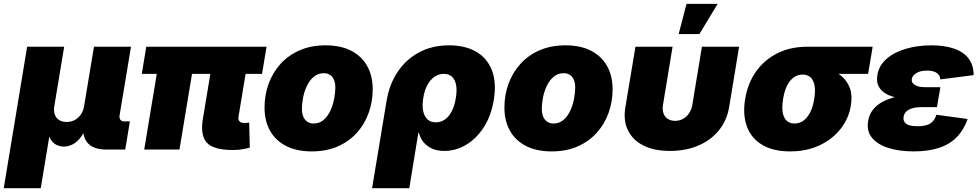

<svg xmlns="http://www.w3.org/2000/svg" viewBox="-49 -789 5168 1013"><path d="M-29.3 204.1 94.2 -542.5H289.6L237.8 -230.5Q233.4 -204.1 240 -185.1Q246.6 -166 262.7 -155.8Q278.8 -145.5 302.2 -145.5Q326.2 -145.5 345.5 -155.8Q364.7 -166 377.7 -185.1Q390.6 -204.1 395 -230.5L446.8 -542.5H642.1L582 -180.7Q579.6 -165.5 586.2 -157Q592.8 -148.4 607.9 -148.4H636.2L611.8 0H512.2Q438.5 0 409.2 -40Q379.9 -80.1 392.1 -154.3L400.4 -203.6H427.7Q418.9 -148.9 403.6 -112.5Q388.2 -76.2 368.9 -54.9Q349.6 -33.7 328.9 -24.7Q308.1 -15.6 288.6 -15.6Q267.6 -15.6 248.8 -24.7Q230 -33.7 217.3 -54.9Q204.6 -76.2 200.9 -112.5Q197.3 -148.9 206.1 -203.6H233.4L166 204.1Z M1180.2 2.4Q1077.6 2.4 1042.5 -36.1Q1007.3 -74.7 1021 -159.2L1078.6 -506.8H1264.6L1209.5 -174.3Q1206.5 -157.7 1214.4 -148.9Q1222.2 -140.1 1239.7 -140.1Q1249 -140.1 1255.6 -140.9Q1262.2 -141.6 1265.6 -142.6L1269 -10.3Q1256.8 -6.3 1233.4 -2Q1210 2.4 1180.2 2.4ZM711.9 0 795.9 -506.8H981.9L897.9 0ZM699.2 -399.4 722.7 -542.5H1357.4L1333.5 -399.4Z M1596.2 9.8Q1516.1 9.8 1460.4 -18.8Q1404.8 -47.4 1375.7 -99.4Q1346.7 -151.4 1346.7 -221.2Q1346.7 -288.1 1368.4 -347.4Q1390.1 -406.7 1431.6 -452.4Q1473.1 -498 1532.7 -523.9Q1592.3 -549.8 1668.9 -549.8Q1748.5 -549.8 1804 -521.2Q1859.4 -492.7 1888.4 -440.4Q1917.5 -388.2 1917.5 -318.4Q1917.5 -252.9 1896.2 -193.6Q1875 -134.3 1834 -88.6Q1793 -43 1733.2 -16.6Q1673.3 9.8 1596.2 9.8ZM1605 -137.2Q1636.7 -137.2 1659.2 -157Q1681.6 -176.8 1695.1 -207Q1708.5 -237.3 1714.4 -269.8Q1720.2 -302.2 1720.2 -327.1Q1720.2 -352.1 1712.6 -368.9Q1705.1 -385.7 1691.7 -394.3Q1678.2 -402.8 1660.2 -402.8Q1627.9 -402.8 1605.5 -383.3Q1583 -363.8 1569.3 -334Q1555.7 -304.2 1549.8 -272.2Q1543.9 -240.2 1543.9 -215.3Q1543.9 -177.2 1560.8 -157.2Q1577.6 -137.2 1605 -137.2Z M1914.1 204.1 1990.2 -254.4Q2004.4 -342.8 2048.6 -409.2Q2092.8 -475.6 2161.9 -512.7Q2231 -549.8 2320.8 -549.8Q2405.3 -549.8 2463.4 -516.1Q2521.5 -482.4 2546.4 -418Q2571.3 -353.5 2556.2 -261.2Q2542 -176.3 2502.4 -116Q2462.9 -55.7 2408.9 -24.2Q2355 7.3 2295.4 7.3Q2257.8 7.3 2230.2 -5.1Q2202.6 -17.6 2185.3 -39.1Q2168 -60.5 2161.1 -88.4H2158.2L2110.4 204.1ZM2250.5 -143.6Q2277.3 -143.6 2298.8 -158.9Q2320.3 -174.3 2335 -203.1Q2349.6 -231.9 2356 -272Q2362.8 -312 2357.4 -340.3Q2352.1 -368.7 2335.7 -384Q2319.3 -399.4 2292.5 -399.4Q2265.6 -399.4 2243.4 -384Q2221.2 -368.7 2205.8 -340.3Q2190.4 -312 2184.1 -272Q2177.7 -232.9 2183.6 -203.9Q2189.5 -174.8 2206.3 -159.2Q2223.1 -143.6 2250.5 -143.6Z M2861.8 9.8Q2781.7 9.8 2726.1 -18.8Q2670.4 -47.4 2641.4 -99.4Q2612.3 -151.4 2612.3 -221.2Q2612.3 -288.1 2634 -347.4Q2655.8 -406.7 2697.3 -452.4Q2738.8 -498 2798.3 -523.9Q2857.9 -549.8 2934.6 -549.8Q3014.2 -549.8 3069.6 -521.2Q3125 -492.7 3154.1 -440.4Q3183.1 -388.2 3183.1 -318.4Q3183.1 -252.9 3161.9 -193.6Q3140.6 -134.3 3099.6 -88.6Q3058.6 -43 2998.8 -16.6Q2939 9.8 2861.8 9.8ZM2870.6 -137.2Q2902.3 -137.2 2924.8 -157Q2947.3 -176.8 2960.7 -207Q2974.1 -237.3 2980 -269.8Q2985.8 -302.2 2985.8 -327.1Q2985.8 -352.1 2978.3 -368.9Q2970.7 -385.7 2957.3 -394.3Q2943.8 -402.8 2925.8 -402.8Q2893.6 -402.8 2871.1 -383.3Q2848.6 -363.8 2835 -334Q2821.3 -304.2 2815.4 -272.2Q2809.6 -240.2 2809.6 -215.3Q2809.6 -177.2 2826.4 -157.2Q2843.3 -137.2 2870.6 -137.2Z M3485.8 7.3Q3402.8 7.3 3346.2 -21Q3289.6 -49.3 3264.2 -101.3Q3238.8 -153.3 3250.5 -223.6L3303.7 -542.5H3499.5L3449.2 -237.3Q3444.8 -210.9 3451.4 -191.7Q3458 -172.4 3474.1 -161.9Q3490.2 -151.4 3512.7 -151.4Q3535.6 -151.4 3554.7 -161.9Q3573.7 -172.4 3586.7 -191.7Q3599.6 -210.9 3604 -237.3L3654.3 -542.5H3850.6L3797.9 -223.6Q3786.1 -153.3 3743.9 -101.3Q3701.7 -49.3 3635.5 -21Q3569.3 7.3 3485.8 7.3ZM3531.7 -609.4 3573.2 -768.6H3737.3L3641.1 -609.4Z M4119.1 9.8Q4031.2 9.8 3973.4 -24.2Q3915.5 -58.1 3892.1 -120.4Q3868.7 -182.6 3882.3 -266.1Q3896 -349.6 3939.9 -411.6Q3983.9 -473.6 4053 -508.1Q4122.1 -542.5 4210.4 -542.5H4555.2L4531.2 -399.4H4293.5L4185.5 -395.5Q4160.2 -395.5 4139.2 -380.9Q4118.2 -366.2 4103.8 -337.6Q4089.4 -309.1 4082.5 -266.1Q4075.7 -224.1 4080.8 -195.3Q4085.9 -166.5 4101.8 -151.9Q4117.7 -137.2 4143.6 -137.2Q4168.5 -137.2 4189.2 -151.9Q4210 -166.5 4225.1 -195.3Q4240.2 -224.1 4246.6 -266.1Q4253.9 -309.1 4248.5 -337.6Q4243.2 -366.2 4227.3 -380.9Q4211.4 -395.5 4186 -395.5L4194.3 -443.8Q4255.9 -443.8 4305.4 -430.4Q4355 -417 4387.9 -390.1Q4420.9 -363.3 4435.1 -323.7Q4449.2 -284.2 4439.9 -231Q4429.2 -164.6 4386.7 -109.9Q4344.2 -55.2 4275.9 -22.7Q4207.5 9.8 4119.1 9.8Z M4772 9.8Q4695.8 9.8 4638.4 -8.3Q4581.1 -26.4 4551.8 -62Q4522.5 -97.7 4531.2 -149.9Q4536.6 -185.1 4557.1 -210.7Q4577.6 -236.3 4610.1 -253.4Q4642.6 -270.5 4685.3 -279.1Q4728 -287.6 4778.3 -287.6H4905.3L4894.5 -223.6H4811Q4783.2 -223.6 4763.2 -217.5Q4743.2 -211.4 4731.9 -199.7Q4720.7 -188 4718.3 -171.9Q4714.8 -149.9 4731.2 -136.5Q4747.6 -123 4792.5 -123Q4821.8 -123 4841.3 -129.4Q4860.8 -135.7 4872.8 -149.2Q4884.8 -162.6 4891.6 -183.6L5056.2 -161.1Q5036.6 -104.5 4999.8 -66.4Q4962.9 -28.3 4906.5 -9.3Q4850.1 9.8 4772 9.8ZM4775.4 -265.1Q4728.5 -265.1 4689.9 -272.2Q4651.4 -279.3 4624.8 -294.7Q4598.1 -310.1 4586.2 -334.5Q4574.2 -358.9 4580.1 -393.1Q4588.4 -443.8 4628.7 -478.8Q4668.9 -513.7 4730.7 -531.7Q4792.5 -549.8 4864.7 -549.8Q4934.1 -549.8 4984.1 -532.7Q5034.2 -515.6 5061 -480.7Q5087.9 -445.8 5087.9 -392.6L4912.1 -370.1Q4911.6 -391.6 4893.6 -404.1Q4875.5 -416.5 4842.3 -416.5Q4806.2 -416.5 4785.2 -403.1Q4764.2 -389.6 4761.7 -372.6Q4758.3 -353.5 4777.1 -341.3Q4795.9 -329.1 4828.6 -329.1H4912.6L4901.4 -265.1Z"/></svg>

Font: Inter 16pt Black
Style: Italic
Weight: 900
Italic angle: -9.3988°
Version: Version 4.001;git-66647c0bb